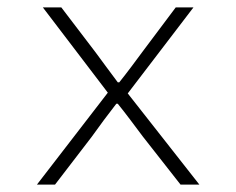

<svg xmlns="http://www.w3.org/2000/svg" viewBox="-20 -500 640 520"><path d="M80 0 272 -249 96 -480H146L239 -358Q253 -339 268.5 -318Q284 -297 299 -277H303Q319 -297 335.5 -319Q352 -341 366 -360L456 -480H504L326 -247L520 0H469L367 -130Q352 -150 334 -174Q316 -198 299 -219H295Q278 -197 261.5 -175Q245 -153 228 -129L129 0Z"/></svg>

Font: Source Code Pro ExtraLight Light
Style: Regular
Weight: 300
Monospace: yes
Version: Version 1.018;hotconv 1.0.116;makeotfexe 2.5.65601